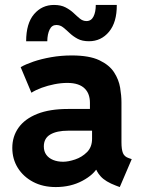

<svg xmlns="http://www.w3.org/2000/svg" viewBox="-20 -757 586 785"><path d="M208 7.8Q155.3 7.8 115.2 -13.4Q75.2 -34.7 52.7 -70.8Q30.3 -106.9 30.3 -152.3Q30.3 -199.2 55.9 -235.1Q81.5 -271 132.3 -291.3Q183.1 -311.5 257.8 -311.5H374V-222.7H258.8Q211.9 -222.7 185.5 -207Q159.2 -191.4 159.2 -158.2Q159.2 -138.2 169.2 -124.3Q179.2 -110.4 197.3 -103Q215.3 -95.7 238.3 -95.7Q259.3 -95.7 287.1 -105Q314.9 -114.3 335.7 -135Q356.4 -155.8 356.4 -189.5V-243.2L347.7 -269.5V-336.9Q347.7 -354 342.8 -368.7Q337.9 -383.3 326.9 -394.5Q315.9 -405.8 298.1 -411.9Q280.3 -418 254.9 -418Q230 -418 202.6 -412.6Q175.3 -407.2 150.6 -398.2Q126 -389.2 108.4 -377.9L64.5 -482.4Q84.5 -494.1 116.7 -505.1Q148.9 -516.1 189.2 -523.2Q229.5 -530.3 273.4 -530.3Q345.2 -530.3 386.2 -510.7Q427.2 -491.2 446.5 -461.2Q465.8 -431.2 471.2 -398.4Q476.6 -365.7 476.6 -338.9V-175.8Q476.6 -146 482.7 -131.1Q488.8 -116.2 506.8 -110.4L518.6 -106.4L469.7 7.8L454.1 2Q411.1 -14.2 391.6 -35.9Q372.1 -57.6 369.1 -79.1L394.5 -62.5H351.6L380.9 -76.2Q364.3 -43 316.6 -17.6Q269 7.8 208 7.8ZM86.9 -588.4Q86.9 -661.1 119.1 -699Q151.4 -736.8 200.7 -736.8Q229 -736.8 248 -726.8Q267.1 -716.8 280.8 -703.9Q294.4 -690.9 306.6 -680.9Q318.8 -670.9 333.5 -670.9Q353 -670.9 362.3 -689.5Q371.6 -708 371.6 -736.8H457.5Q458 -666 425.8 -627.2Q393.6 -588.4 343.7 -588.4Q315.9 -588.4 297.4 -598.4Q278.8 -608.4 264.9 -621.6Q251 -634.8 238.5 -644.8Q226.1 -654.8 210.4 -654.8Q191.9 -654.8 182.9 -636.2Q173.8 -617.7 173.3 -588.4Z"/></svg>

Font: Reddit Sans
Style: Regular
Weight: 400
Designer: Stephen Hutchings
Foundry: Reddit
Version: Version 1.014